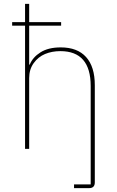

<svg xmlns="http://www.w3.org/2000/svg" viewBox="-20 -760 599 980"><path d="M357.9 200.2V181.2H442.9V-320.8Q442.9 -499 288.1 -499Q245.1 -499 210 -484.4Q174.8 -469.7 151.9 -437.7Q128.9 -405.8 128.9 -361.8V0H107.9V-628.9H42V-647H107.9V-740.2H128.9V-647H292V-628.9H128.9V-430.2H131.8Q147 -467.8 186.8 -492.9Q226.6 -518.1 290 -518.1Q375 -518.1 419.4 -468.8Q463.9 -419.4 463.9 -325.2V170.9Q463.9 200.2 435.1 200.2Z"/></svg>

Font: Anuphan Thin
Style: Regular
Weight: 250
Designer: Mike Abbink, Paul van der Laan, Pieter van Rosmalen, Mint Tantisuwanna
Foundry: Bold Monday; Cadson Demak
Version: Version 3.002;hotconv 1.0.109;makeotfexe 2.5.65596